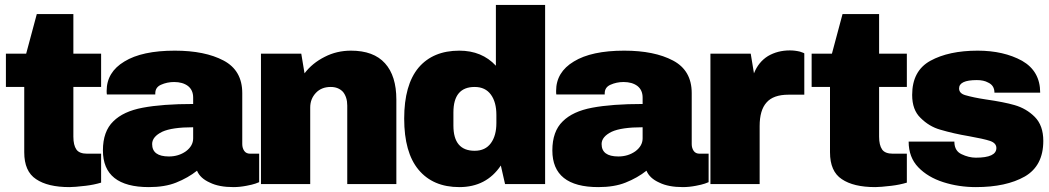

<svg xmlns="http://www.w3.org/2000/svg" viewBox="-20 -745 4246 777"><path d="M276.9 -527.8H389.2V-393.1H276.9V-191.9Q276.9 -157.7 289.1 -140.1Q300.8 -123 333 -123H389.2V-5.9Q359.9 2.9 327.1 6.8Q281.2 12.2 261.2 12.2Q173.3 12.2 126 -20Q78.1 -51.3 78.1 -128.9V-393.1H3.9V-527.8H85.9L128.9 -688H276.9Z M687.5 -540Q809.1 -540 884.8 -500Q960.4 -460 960.4 -368.2V-162.1Q960.4 -145.5 968.8 -133.8Q976.6 -123 992.7 -123H1028.8V-7.8Q1027.3 -7.3 1013.7 -2Q1001 2.4 977.5 6.8Q949.7 12.2 924.8 12.2Q866.2 12.2 829.6 -5.9Q790 -23.4 777.3 -54.2Q741.2 -25.4 692.4 -5.9Q647 12.2 582.5 12.2Q396.5 12.2 396.5 -136.2Q396.5 -213.4 438.5 -253.9Q479 -294.4 557.6 -309.1Q637.7 -324.2 761.7 -324.2V-350.1Q761.7 -380.4 740.7 -397Q719.2 -413.1 684.6 -413.1Q656.2 -413.1 631.3 -401.9Q608.4 -391.6 608.4 -367.2V-362.8H412.6Q411.6 -365.7 411.6 -377Q411.6 -453.1 483.4 -496.1Q554.7 -540 687.5 -540ZM761.7 -230Q676.3 -230 636.7 -211.9Q595.7 -191.9 595.7 -162.1Q595.7 -111.8 663.6 -111.8Q702.6 -111.8 732.4 -132.8Q761.7 -154.8 761.7 -185.1Z M1400.4 -540Q1492.2 -540 1538.1 -488.8Q1584 -438 1584 -341.8V0H1385.3V-317.9Q1385.3 -351.6 1368.2 -373Q1349.6 -393.1 1318.4 -393.1Q1280.8 -393.1 1258.3 -369.1Q1235.4 -344.7 1235.4 -310.1V0H1036.1V-527.8H1199.2L1212.4 -448.2Q1243.7 -489.7 1294.4 -515.1Q1342.8 -540 1400.4 -540Z M2186 0H2023.9L2006.8 -75.2Q1948.2 12.2 1838.9 12.2Q1732.4 12.2 1673.8 -58.1Q1615.7 -127.9 1615.7 -265.1Q1615.7 -401.4 1673.8 -471.2Q1732.4 -540 1838.9 -540Q1930.2 -540 1986.8 -479V-725.1H2186ZM1900.9 -393.1Q1814.9 -393.1 1814.9 -290V-236.8Q1814.9 -134.8 1900.9 -134.8Q1944.3 -134.8 1966.8 -166Q1988.8 -196.3 1988.8 -247.1V-279.8Q1988.8 -331.5 1966.8 -361.8Q1944.3 -393.1 1900.9 -393.1Z M2506.3 -540Q2627.9 -540 2703.6 -500Q2779.3 -460 2779.3 -368.2V-162.1Q2779.3 -145.5 2787.6 -133.8Q2795.4 -123 2811.5 -123H2847.7V-7.8Q2846.2 -7.3 2832.5 -2Q2819.8 2.4 2796.4 6.8Q2768.6 12.2 2743.7 12.2Q2685.1 12.2 2648.4 -5.9Q2608.9 -23.4 2596.2 -54.2Q2560.1 -25.4 2511.2 -5.9Q2465.8 12.2 2401.4 12.2Q2215.3 12.2 2215.3 -136.2Q2215.3 -213.4 2257.3 -253.9Q2297.9 -294.4 2376.5 -309.1Q2456.5 -324.2 2580.6 -324.2V-350.1Q2580.6 -380.4 2559.6 -397Q2538.1 -413.1 2503.4 -413.1Q2475.1 -413.1 2450.2 -401.9Q2427.2 -391.6 2427.2 -367.2V-362.8H2231.4Q2230.5 -365.7 2230.5 -377Q2230.5 -453.1 2302.2 -496.1Q2373.5 -540 2506.3 -540ZM2580.6 -230Q2495.1 -230 2455.6 -211.9Q2414.6 -191.9 2414.6 -162.1Q2414.6 -111.8 2482.4 -111.8Q2521.5 -111.8 2551.3 -132.8Q2580.6 -154.8 2580.6 -185.1Z M3176.3 -541Q3196.8 -541 3217.3 -536.1Q3234.9 -530.3 3234.9 -528.8V-361.8H3170.9Q3109.4 -361.8 3082 -330.1Q3054.2 -299.3 3054.2 -234.9V0H2855V-527.8H3018.1L3031.2 -448.2Q3049.3 -494.1 3087.9 -518.1Q3127 -541 3176.3 -541Z M3537.6 -527.8H3649.9V-393.1H3537.6V-191.9Q3537.6 -157.7 3549.8 -140.1Q3561.5 -123 3593.8 -123H3649.9V-5.9Q3620.6 2.9 3587.9 6.8Q3542 12.2 3522 12.2Q3434.1 12.2 3386.7 -20Q3338.9 -51.3 3338.9 -128.9V-393.1H3264.6V-527.8H3346.7L3389.6 -688H3537.6Z M3936.5 -540Q4041.5 -540 4116.2 -499Q4189.5 -457 4189.5 -370.1H4004.4Q4004.4 -399.4 3978.5 -411.1Q3960.9 -420.9 3933.1 -420.9Q3861.3 -420.9 3861.3 -387.2Q3861.3 -367.2 3886.2 -359.9Q3919.9 -350.1 3968.3 -342.8Q4043.5 -332 4085.4 -319.8Q4133.3 -306.2 4167.5 -272Q4202.1 -237.3 4202.1 -174.8Q4202.1 -74.2 4127.4 -30.8Q4051.8 12.2 3929.2 12.2Q3859.9 12.2 3797.4 -7.8Q3734.9 -27.8 3696.3 -67.9Q3657.2 -108.4 3657.2 -171.9H3842.3V-168Q3843.8 -133.8 3871.1 -121.1Q3900.4 -106.9 3929.2 -106.9Q4012.2 -106.9 4012.2 -146Q4012.2 -166 3986.3 -174.8Q3961.4 -183.1 3901.4 -193.8Q3839.8 -204.1 3785.2 -220.2Q3740.2 -232.9 3705.1 -268.1Q3671.4 -300.3 3671.4 -360.8Q3671.4 -458.5 3745.1 -499Q3819.8 -540 3936.5 -540Z"/></svg>

Font: Archivo-RBTV
Style: Regular
Weight: 500
Designer: Hector Gatti
Foundry: Hector Gatti
Version: ""